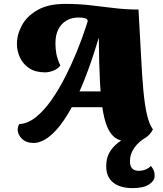

<svg xmlns="http://www.w3.org/2000/svg" viewBox="-20 -709 838 987"><path d="M153 26Q115 26 93 4.5Q71 -17 71 -42Q71 -59 79 -71Q124 -74 165.5 -107.5Q207 -141 245 -195.5Q283 -250 316 -315Q349 -380 375.5 -445.5Q402 -511 420.5 -567.5Q439 -624 449 -660H692Q700 -527 705 -423.5Q710 -320 717 -244.5Q724 -169 735.5 -119.5Q747 -70 766 -44Q753 -16 723.5 2Q694 20 650 20Q613 20 585.5 7Q558 -6 539.5 -39.5Q521 -73 510 -133Q499 -193 494 -286.5Q489 -380 488 -513H487Q450 -389 413.5 -298Q377 -207 341.5 -144.5Q306 -82 272.5 -44.5Q239 -7 209 9.5Q179 26 153 26ZM661 258Q598 258 562 229.5Q526 201 526 145Q526 99 548.5 65.5Q571 32 608 10.5Q645 -11 690 -22L733 -4Q694 18 671 50Q648 82 648 120Q648 169 693 169Q711 169 727 163Q743 157 756 144Q766 157 770.5 167.5Q775 178 775 195Q775 220 746.5 239Q718 258 661 258ZM307 -158 302 -239H580V-158ZM212 -337Q162 -337 130 -358.5Q98 -380 82.5 -413.5Q67 -447 67 -483Q67 -531 92.5 -578.5Q118 -626 173 -657.5Q228 -689 315 -689Q383 -689 444.5 -682Q506 -675 567 -667.5Q628 -660 693 -660L573 -547L431 -602L426 -612Q413 -617 402.5 -618Q392 -619 382 -619Q350 -619 323 -604Q296 -589 280.5 -559.5Q265 -530 265 -487Q265 -459 269.5 -433.5Q274 -408 290 -372Q275 -353 252.5 -345Q230 -337 212 -337Z"/></svg>

Font: Sansita Swashed Light Black
Style: Regular
Weight: 900
Version: Version 1.003